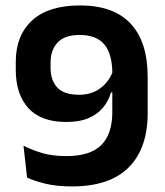

<svg xmlns="http://www.w3.org/2000/svg" viewBox="-20 -672 606 706"><path d="M274.5 -652Q397.5 -652 460.2 -585.2Q523 -518.5 523 -389V-255.5Q523 -126.5 453.2 -56.5Q383.5 13.5 244.5 13.5Q188 13.5 147.2 3.5Q106.5 -6.5 79.5 -19L66.5 -136Q97.5 -120.5 135 -109.2Q172.5 -98 224 -98Q311 -98 352 -138.2Q393 -178.5 393 -260.5V-401.5Q393 -473 364 -508.2Q335 -543.5 272.5 -543.5Q218 -543.5 192 -515.8Q166 -488 166 -442.5V-423Q166 -376.5 190.8 -350Q215.5 -323.5 271 -323.5Q301 -323.5 325.8 -334.2Q350.5 -345 368.8 -365.5Q387 -386 396.5 -414L416.5 -332H388Q379 -300 358.2 -275.5Q337.5 -251 304.5 -237.2Q271.5 -223.5 223.5 -223.5Q131 -223.5 84.5 -274.2Q38 -325 38 -415.5V-445Q38 -541.5 98 -596.8Q158 -652 274.5 -652Z"/></svg>

Font: Anek Malayalam Medium SemiBold
Style: Regular
Weight: 600
Version: Version 1.003